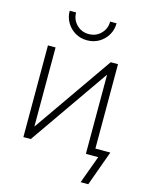

<svg xmlns="http://www.w3.org/2000/svg" viewBox="-130 -808 801 1043"><g transform="rotate(15 271.0 -286.0)"><path d="M458 0H415.5V-443.4H414.1L105.5 0H64V-515.6H106.9V-71.8H107.9L417 -515.6H458ZM261.2 -597.2Q224.1 -597.2 194.3 -614.7Q164.6 -632.3 147 -662.1Q129.4 -691.9 129.4 -728H165.5Q165.5 -687.5 193.4 -659.9Q221.2 -632.3 261.2 -632.3Q301.8 -632.3 329.3 -659.9Q356.9 -687.5 356.9 -728H393.1Q393.1 -691.9 375.5 -662.1Q357.9 -632.3 328.1 -614.7Q298.3 -597.2 261.2 -597.2ZM427.7 156.2 484.9 0H433.6V-41H542L470.7 156.2Z"/></g></svg>

Font: Inter Display ExtraLight
Style: Regular
Weight: 200
Designer: Rasmus Andersson
Foundry: rsms
Version: Version 4.000;git-a52131595